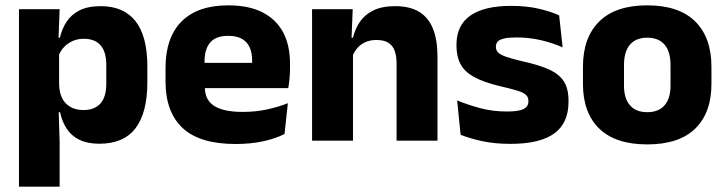

<svg xmlns="http://www.w3.org/2000/svg" viewBox="-20 -526 2714 718"><path d="M351.5 11.5Q307.5 11.5 277.5 -3Q247.5 -17.5 229.8 -44.2Q212 -71 204.5 -106.5H165L201 -209.5Q202 -179 212.8 -158Q223.5 -137 243.8 -125.8Q264 -114.5 292 -114.5Q334 -114.5 355.8 -139.2Q377.5 -164 377.5 -213V-283Q377.5 -332 356.2 -356.5Q335 -381 293 -381Q269.5 -381 250.2 -372Q231 -363 217.8 -348.2Q204.5 -333.5 198.5 -314.5L163.5 -385H204Q211.5 -418 229 -444.8Q246.5 -471.5 277.5 -487.2Q308.5 -503 356.5 -503Q442.5 -503 486.8 -446.8Q531 -390.5 531 -278V-218Q531 -104.5 486.8 -46.5Q442.5 11.5 351.5 11.5ZM203 172H51V-491.5H203L198 -359L201 -341.5V-152.5L199 -126.5L203 5Z M861 12.5Q727 12.5 663 -47.2Q599 -107 599 -221.5V-272.5Q599 -385.5 659 -445.8Q719 -506 833.5 -506Q910.5 -506 961.8 -479.8Q1013 -453.5 1038.8 -405Q1064.5 -356.5 1064.5 -288.5V-272Q1064.5 -253 1062.8 -233.2Q1061 -213.5 1058 -196.5H920Q922 -225.5 922.5 -251.2Q923 -277 923 -298Q923 -328.5 913.5 -349.2Q904 -370 884.2 -381Q864.5 -392 833.5 -392Q787.5 -392 766.2 -367.2Q745 -342.5 745 -297V-252L746 -235.5V-200.5Q746 -181.5 752.2 -164.5Q758.5 -147.5 774.2 -134.8Q790 -122 817.8 -114.8Q845.5 -107.5 888.5 -107.5Q934 -107.5 976 -116.2Q1018 -125 1056.5 -140L1044 -25Q1010 -7.5 963.5 2.5Q917 12.5 861 12.5ZM1027 -196.5H680V-291H1027Z M1616 0H1463V-289Q1463 -316 1456 -335.8Q1449 -355.5 1432.5 -366Q1416 -376.5 1387.5 -376.5Q1364 -376.5 1346 -368.2Q1328 -360 1315.8 -345.8Q1303.5 -331.5 1297.5 -313.5L1274 -385H1300Q1308 -418.5 1326.2 -445Q1344.5 -471.5 1376.5 -487.2Q1408.5 -503 1457.5 -503Q1512.5 -503 1547.5 -481.8Q1582.5 -460.5 1599.2 -418.5Q1616 -376.5 1616 -313.5ZM1300 0H1147V-491.5H1299L1294 -368.5L1300 -354Z M1888.5 12Q1830 12 1783 1.8Q1736 -8.5 1702.5 -22L1689.5 -150.5Q1728 -134.5 1774.8 -121.8Q1821.5 -109 1876 -109Q1919.5 -109 1937.8 -118.2Q1956 -127.5 1956 -147V-149Q1956 -162.5 1946.8 -171.2Q1937.5 -180 1914.8 -187Q1892 -194 1851 -203.5Q1789.5 -218 1753.5 -237.8Q1717.5 -257.5 1702.2 -286.2Q1687 -315 1687 -354.5V-358.5Q1687 -431.5 1739 -467.8Q1791 -504 1892 -504Q1949 -504 1994.5 -493.5Q2040 -483 2071 -468.5L2084 -349Q2048 -365 2003.8 -375.5Q1959.5 -386 1911 -386Q1881.5 -386 1864.8 -382Q1848 -378 1841.2 -370.5Q1834.5 -363 1834.5 -352V-350.5Q1834.5 -338.5 1842.5 -330Q1850.5 -321.5 1871.8 -314Q1893 -306.5 1933 -297Q1995 -283.5 2033 -266.2Q2071 -249 2088.5 -221.8Q2106 -194.5 2106 -149.5V-145Q2106 -65.5 2052.5 -26.8Q1999 12 1888.5 12Z M2400.5 14Q2281.5 14 2220.8 -45.2Q2160 -104.5 2160 -212V-276.5Q2160 -385.5 2221 -445.8Q2282 -506 2400.5 -506Q2519 -506 2579.8 -445.8Q2640.5 -385.5 2640.5 -276.5V-212Q2640.5 -104.5 2580 -45.2Q2519.5 14 2400.5 14ZM2400.5 -106.5Q2443 -106.5 2465.2 -132.2Q2487.5 -158 2487.5 -205.5V-283Q2487.5 -333 2465.2 -359Q2443 -385 2400.5 -385Q2358 -385 2335.8 -359Q2313.5 -333 2313.5 -283V-205.5Q2313.5 -158 2335.8 -132.2Q2358 -106.5 2400.5 -106.5Z"/></svg>

Font: Anek Kannada Medium
Style: Bold
Weight: 700
Version: Version 1.003